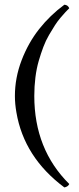

<svg xmlns="http://www.w3.org/2000/svg" viewBox="-20 -736 338 823"><path d="M43.9 -324.7Q43.9 -402.3 72.5 -477.3Q101.1 -552.2 147.9 -611.6Q194.8 -670.9 255.9 -715.8Q271 -714.8 276.9 -700.7Q268.1 -692.4 261 -684.6Q253.9 -676.8 240.2 -660.9Q226.6 -645 215.3 -627.4Q204.1 -609.9 190.2 -586.2Q176.3 -562.5 165.8 -534.7Q155.3 -506.8 146 -474.9Q136.7 -442.9 131.8 -404.3Q127 -365.7 127 -324.7Q127 -95.7 276.9 52.7Q271.5 64.5 255.9 67.4Q83 -61.5 50.3 -254.4Q43.9 -290.5 43.9 -324.7Z"/></svg>

Font: Linux Libertine Capitals
Style: Small Caps
Weight: 400
Designer: Philipp H. Poll
Foundry: Philipp H. Poll
Version: Version 5.1.3